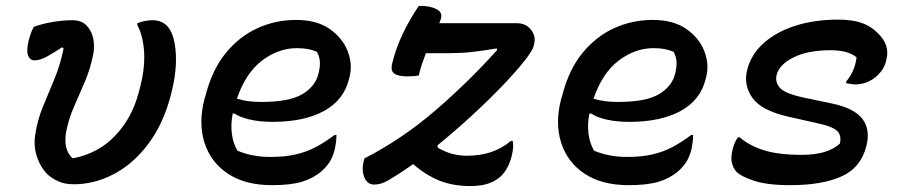

<svg xmlns="http://www.w3.org/2000/svg" viewBox="-20 -612 3040 646"><path d="M94 -522Q126 -533 159.5 -538.5Q193 -544 223 -544Q254 -544 271 -526.5Q288 -509 293.5 -483Q299 -457 294 -431Q284 -380 265.5 -337Q247 -294 229 -253Q211 -212 202 -166Q198 -137 202.5 -117Q207 -97 223 -80H229Q312 -97 367.5 -155.5Q423 -214 445 -295L448 -306Q468 -377 465 -434Q462 -491 442 -528V-534Q455 -539 468 -541.5Q481 -544 493 -544Q522 -544 541 -526Q566 -501 571 -439.5Q576 -378 558 -305L555 -293Q530 -196 479.5 -128.5Q429 -61 363.5 -26.5Q298 8 228 8Q199 8 177 -1.5Q155 -11 138 -27Q116 -50 104.5 -84Q93 -118 98 -155Q105 -206 124 -252Q143 -298 163 -346Q183 -394 194 -449L189 -453Q160 -434 137.5 -421.5Q115 -409 96 -409Q81 -409 74.5 -425Q68 -441 77 -478Q80 -489 83.5 -499Q87 -509 94 -522Z M976 -545Q1045 -545 1088.5 -515Q1132 -485 1149.5 -440.5Q1167 -396 1156 -353L1154 -345Q1136 -274 1069 -238Q1002 -202 898 -202Q853 -202 819.5 -210Q786 -218 769 -230H763Q756 -195 760 -162.5Q764 -130 779 -105Q828 -84 890 -84Q939 -84 975.5 -92.5Q1012 -101 1043 -117.5Q1074 -134 1106 -158H1112Q1112 -145 1110.5 -134Q1109 -123 1107 -112Q1100 -84 1089 -67Q1078 -50 1062 -36Q1034 -12 996 -0.5Q958 11 895 11Q805 11 747 -27.5Q689 -66 668 -132Q647 -198 668 -279L672 -292Q694 -378 740 -434Q786 -490 847 -517.5Q908 -545 976 -545ZM979 -450Q917 -450 862 -408.5Q807 -367 777 -280Q811 -269 859 -269Q952 -269 996 -294.5Q1040 -320 1051 -362Q1058 -389 1056 -407Q1054 -425 1046 -438Q1031 -444 1015.5 -447Q1000 -450 979 -450Z M1389 -592H1397Q1427 -592 1448 -581.5Q1469 -571 1464 -551Q1462 -543 1458 -534H1718Q1750 -534 1767 -511.5Q1784 -489 1777 -464L1776 -458Q1772 -442 1744 -406.5Q1716 -371 1670.5 -323.5Q1625 -276 1568.5 -224Q1512 -172 1452 -123L1453 -115Q1479 -100 1503 -94Q1527 -88 1550 -88Q1595 -88 1631.5 -100Q1668 -112 1699 -138H1705Q1707 -128 1706.5 -117.5Q1706 -107 1703 -93Q1692 -43 1663 -17Q1647 -3 1623 5.5Q1599 14 1562 14Q1504 14 1458 -4.5Q1412 -23 1370 -60Q1324 -27 1284 -4Q1262 9 1239 9Q1216 9 1206 -15Q1196 -39 1204 -71L1206 -79Q1331 -143 1442 -238Q1553 -333 1653 -444L1651 -449Q1597 -440 1562.5 -436.5Q1528 -433 1487 -433H1413Q1407 -417 1400.5 -398.5Q1394 -380 1389 -358Q1374 -355 1351 -355Q1319 -355 1306 -365Q1293 -375 1300 -400Q1312 -450 1335.5 -499Q1359 -548 1389 -592Z M2176 -545Q2245 -545 2288.5 -515Q2332 -485 2349.5 -440.5Q2367 -396 2356 -353L2354 -345Q2336 -274 2269 -238Q2202 -202 2098 -202Q2053 -202 2019.5 -210Q1986 -218 1969 -230H1963Q1956 -195 1960 -162.5Q1964 -130 1979 -105Q2028 -84 2090 -84Q2139 -84 2175.5 -92.5Q2212 -101 2243 -117.5Q2274 -134 2306 -158H2312Q2312 -145 2310.5 -134Q2309 -123 2307 -112Q2300 -84 2289 -67Q2278 -50 2262 -36Q2234 -12 2196 -0.5Q2158 11 2095 11Q2005 11 1947 -27.5Q1889 -66 1868 -132Q1847 -198 1868 -279L1872 -292Q1894 -378 1940 -434Q1986 -490 2047 -517.5Q2108 -545 2176 -545ZM2179 -450Q2117 -450 2062 -408.5Q2007 -367 1977 -280Q2011 -269 2059 -269Q2152 -269 2196 -294.5Q2240 -320 2251 -362Q2258 -389 2256 -407Q2254 -425 2246 -438Q2231 -444 2215.5 -447Q2200 -450 2179 -450Z M2799 -546Q2849 -546 2880.5 -534.5Q2912 -523 2934 -500Q2974 -461 2963 -415L2961 -405Q2951 -371 2922 -349.5Q2893 -328 2857 -328Q2850 -328 2842.5 -329.5Q2835 -331 2827 -332V-338Q2856 -371 2862 -419Q2834 -443 2775 -443Q2698 -443 2650 -419Q2602 -395 2593 -360Q2587 -335 2605 -315.5Q2623 -296 2692 -282L2778 -264Q2855 -248 2882 -211.5Q2909 -175 2895 -121Q2877 -48 2811.5 -18.5Q2746 11 2639 11Q2560 11 2515 -4.5Q2470 -20 2457 -35Q2447 -46 2442.5 -64.5Q2438 -83 2446 -113Q2452 -136 2463 -150H2469Q2501 -122 2550 -106.5Q2599 -91 2678 -91Q2765 -91 2806 -129Q2812 -158 2795.5 -172.5Q2779 -187 2732 -197L2634 -219Q2541 -240 2511 -283.5Q2481 -327 2494 -377Q2507 -429 2549.5 -467Q2592 -505 2656.5 -525.5Q2721 -546 2799 -546Z"/></svg>

Font: Recursive Mn Csl St Med
Style: Italic
Weight: 500
Italic angle: -15°
Monospace: yes
Version: Version 1.079;hotconv 1.0.112;makeotfexe 2.5.65598; ttfautoh